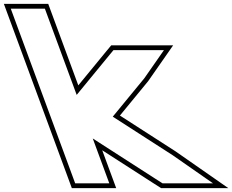

<svg xmlns="http://www.w3.org/2000/svg" viewBox="-350 -889 1208 999"><path d="M49 -395.2 220.4 -604 240.3 -628H502.9L401.1 -482L236.8 -282L549 -81L758.5 65H495.9L458.3 41L132.6 -168.6L187.4 -20L218.7 65H41.2L9.9 -20L-55.4 -197L-118.1 -367L-262.7 -759L-294 -844H-116.5L-85.2 -759ZM57.4 -444.8 -99.1 -869H-329.9L23.8 90H254.6L181.9 -107.1L444.8 62.1L488.6 90H838.1L562.9 -101.8L273.9 -287.8L421 -466.9L550.8 -653H228.6L201.1 -619.9Z"/></svg>

Font: Nordica Plus
Style: NordicaClassicBkExtOpOblOl
Weight: 900
Version: Version 1.01